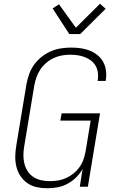

<svg xmlns="http://www.w3.org/2000/svg" viewBox="-20 -997 640 1025"><path d="M232 8Q203 8 175.5 2Q148 -4 126 -19.5Q104 -35 89 -57.5Q74 -80 67.5 -107Q61 -134 61.5 -162.5Q62 -191 67 -220L121 -546Q126 -573 135 -599.5Q144 -626 161 -650Q178 -674 201 -692.5Q224 -711 250 -722.5Q276 -734 304 -738.5Q332 -743 359 -743Q385 -743 410.5 -739.5Q436 -736 458.5 -727Q481 -718 500 -703Q519 -688 530.5 -667Q542 -646 545.5 -621Q549 -596 545 -570L544 -565H501L502 -569Q505 -589 502.5 -609Q500 -629 490.5 -645.5Q481 -662 466 -673.5Q451 -685 433 -692Q415 -699 395 -702Q375 -705 355 -705Q333 -705 310.5 -701Q288 -697 266.5 -687Q245 -677 226.5 -661Q208 -645 195 -625.5Q182 -606 174.5 -584Q167 -562 163 -540L109 -214Q105 -191 105 -167.5Q105 -144 110.5 -122.5Q116 -101 128 -82.5Q140 -64 158.5 -52Q177 -40 199.5 -35Q222 -30 246 -30Q268 -30 290 -33.5Q312 -37 333 -46.5Q354 -56 372.5 -71Q391 -86 404.5 -105Q418 -124 425.5 -145.5Q433 -167 437 -189L464 -353H302L309 -392H514L449 0H406L421 -95Q407 -70 386 -49.5Q365 -29 339.5 -15.5Q314 -2 286.5 3Q259 8 232 8ZM350 -815 261 -952 295 -974 385 -849 514 -977 544 -950 408 -815Z"/></svg>

Font: Iosevka Aile XLt Obl
Style: Regular
Weight: 200
Italic angle: -9°
Designer: Belleve Invis
Foundry: Belleve Invis
Version: Version 31.1.0; ttfautohint (v1.8.4)